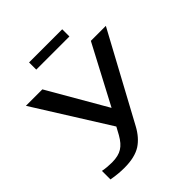

<svg xmlns="http://www.w3.org/2000/svg" viewBox="-221 -959 1114 1114"><g transform="rotate(-45 335.5 -402.0)"><path d="M664 -649H541L351 -289L143 -649H8L294 -193L269 -147C252 -117 234 -96 213 -83C193 -70 165 -63 129 -63C105 -63 79 -65 53 -70V0C91 7 126 10 158 10C216 10 261 -1 294 -22C326 -43 353 -74 375 -115ZM471 -755V-814H199V-755Z"/></g></svg>

Font: Gamestation Extended
Style: Regular
Weight: 400
Width: 7
Designer: Jonas Hecksher
Foundry: Jonas Hecksher, Playtypeª, e-types AS
Version: Version 1.003